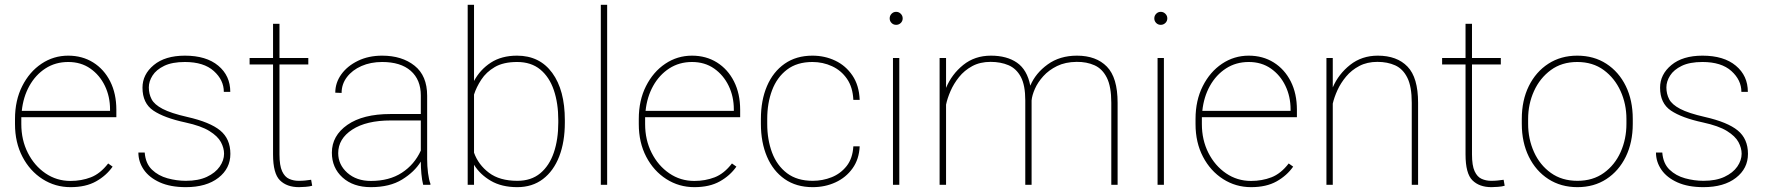

<svg xmlns="http://www.w3.org/2000/svg" viewBox="-20 -770 7365 800"><path d="M273.9 9.8Q210 9.8 157.2 -23.9Q104.5 -57.6 73.5 -116.9Q42.5 -176.3 42.5 -252.9V-274.4Q42.5 -351.6 72.5 -411.1Q102.5 -470.7 152.8 -504.4Q203.1 -538.1 264.2 -538.1Q322.8 -538.1 368.2 -509.8Q413.6 -481.4 439.2 -430.7Q464.8 -379.9 464.8 -312.5V-281.7H68.8Q68.8 -278.3 68.8 -274.4V-252.9Q68.8 -187 95.9 -133.3Q123 -79.6 169.4 -47.9Q215.8 -16.1 273.9 -16.1Q319.3 -16.1 358.6 -31.2Q397.9 -46.4 430.7 -88.9L449.2 -75.7Q422.9 -38.1 380.1 -14.2Q337.4 9.8 273.9 9.8ZM264.2 -511.7Q210.9 -511.7 169.4 -484.9Q127.9 -458 102.3 -411.9Q76.7 -365.7 70.8 -308.1H438.5V-314.5Q438.5 -367.7 417 -412.4Q395.5 -457 356.4 -484.4Q317.4 -511.7 264.2 -511.7Z M913.6 -129.4Q913.6 -153.3 900.4 -178Q887.2 -202.6 852.5 -224.1Q817.9 -245.6 752.4 -259.8Q664.1 -278.8 618.9 -309.3Q573.7 -339.8 573.7 -404.8Q573.7 -460 620.8 -499Q668 -538.1 750.5 -538.1Q839.4 -538.1 889.4 -496.3Q939.5 -454.6 939.5 -387.2H912.6Q912.6 -436.5 870.8 -474.1Q829.1 -511.7 750.5 -511.7Q697.3 -511.7 664.1 -495.6Q630.9 -479.5 615.5 -455.1Q600.1 -430.7 600.1 -405.8Q600.1 -378.9 611.6 -356.7Q623 -334.5 657.5 -316.4Q691.9 -298.3 760.3 -282.7Q855 -261.2 897.5 -226.3Q939.9 -191.4 939.9 -128.9Q939.9 -67.9 889.9 -29.1Q839.8 9.8 754.4 9.8Q690.4 9.8 646.2 -10Q602.1 -29.8 579.3 -62.7Q556.6 -95.7 556.6 -134.3H583Q586.4 -88.9 613 -63.2Q639.6 -37.6 678 -27.1Q716.3 -16.6 754.4 -16.6Q806.6 -16.6 842 -33.2Q877.4 -49.8 895.5 -75.9Q913.6 -102.1 913.6 -129.4Z M1264.6 -528.3V-501.5H1144.5V-126.5Q1144.5 -80.1 1155.5 -56.4Q1166.5 -32.7 1184.8 -24.7Q1203.1 -16.6 1224.1 -16.6Q1239.3 -16.6 1251 -17.8Q1262.7 -19 1276.4 -21L1280.8 3.9Q1270 7.3 1252.9 8.5Q1235.8 9.8 1225.6 9.8Q1175.3 9.8 1146.5 -18.6Q1117.7 -46.9 1117.7 -126.5V-501.5H1020V-528.3H1117.7V-670.9H1144.5V-528.3Z M1743.2 0Q1738.3 -19 1735.8 -45.7Q1733.4 -72.3 1733.4 -96.7Q1707 -53.7 1655.5 -22Q1604 9.8 1525.4 9.8Q1451.7 9.8 1407.2 -30.5Q1362.8 -70.8 1362.8 -133.8Q1362.8 -204.6 1427.5 -249.8Q1492.2 -294.9 1606.9 -294.9H1733.4V-372.1Q1733.4 -438 1691.4 -474.9Q1649.4 -511.7 1572.3 -511.7Q1524.4 -511.7 1486.1 -494.9Q1447.8 -478 1425.5 -448.7Q1403.3 -419.4 1403.3 -382.8L1377 -383.8Q1377 -425.3 1402.1 -460.2Q1427.2 -495.1 1471.4 -516.6Q1515.6 -538.1 1572.3 -538.1Q1654.8 -538.1 1707.3 -496.3Q1759.8 -454.6 1759.8 -371.1V-106.4Q1759.8 -78.1 1763.4 -49.3Q1767.1 -20.5 1773.4 -4.4V0ZM1525.4 -16.1Q1602.1 -16.1 1654.5 -50.3Q1707 -84.5 1733.4 -142.6V-268.1H1608.4Q1506.3 -268.1 1447.8 -230Q1389.2 -191.9 1389.2 -131.8Q1389.2 -84 1427.2 -50Q1465.3 -16.1 1525.4 -16.1Z M2333.5 -269.5V-259.3Q2333.5 -178.7 2310.1 -118.2Q2286.6 -57.6 2242.2 -23.9Q2197.8 9.8 2135.3 9.8Q2070.3 9.8 2025.1 -16.6Q1980 -43 1955.1 -83.5V0H1928.7V-750H1955.1V-432.6Q1980.5 -480 2025.1 -509Q2069.8 -538.1 2134.3 -538.1Q2228.5 -538.1 2281 -466.3Q2333.5 -394.5 2333.5 -269.5ZM2306.2 -259.3V-269.5Q2306.2 -339.8 2287.6 -394.5Q2269 -449.2 2231 -480.5Q2192.9 -511.7 2134.8 -511.7Q2077.6 -511.7 2041.7 -490.7Q2005.9 -469.7 1985.4 -438.2Q1964.8 -406.7 1955.1 -376V-133.8Q1973.1 -83.5 2017.6 -50Q2062 -16.6 2135.7 -16.6Q2193.4 -16.6 2231.2 -48.1Q2269 -79.6 2287.6 -134.3Q2306.2 -189 2306.2 -259.3Z M2509.8 -750V0H2483.4V-750Z M2873 9.8Q2809.1 9.8 2756.3 -23.9Q2703.6 -57.6 2672.6 -116.9Q2641.6 -176.3 2641.6 -252.9V-274.4Q2641.6 -351.6 2671.6 -411.1Q2701.7 -470.7 2752 -504.4Q2802.2 -538.1 2863.3 -538.1Q2921.9 -538.1 2967.3 -509.8Q3012.7 -481.4 3038.3 -430.7Q3064 -379.9 3064 -312.5V-281.7H2668Q2668 -278.3 2668 -274.4V-252.9Q2668 -187 2695.1 -133.3Q2722.2 -79.6 2768.6 -47.9Q2814.9 -16.1 2873 -16.1Q2918.5 -16.1 2957.8 -31.2Q2997.1 -46.4 3029.8 -88.9L3048.3 -75.7Q3022 -38.1 2979.2 -14.2Q2936.5 9.8 2873 9.8ZM2863.3 -511.7Q2810.1 -511.7 2768.6 -484.9Q2727.1 -458 2701.4 -411.9Q2675.8 -365.7 2669.9 -308.1H3037.6V-314.5Q3037.6 -367.7 3016.1 -412.4Q2994.6 -457 2955.6 -484.4Q2916.5 -511.7 2863.3 -511.7Z M3366.2 -16.6Q3407.7 -16.6 3445.1 -31.5Q3482.4 -46.4 3507.6 -78.1Q3532.7 -109.9 3535.6 -160.2H3562Q3559.6 -106.4 3532.2 -68.4Q3504.9 -30.3 3461.4 -10.3Q3418 9.8 3366.2 9.8Q3297.9 9.8 3249.5 -23.9Q3201.2 -57.6 3175.8 -117.2Q3150.4 -176.8 3150.4 -253.9V-274.4Q3150.4 -352.1 3175.8 -411.4Q3201.2 -470.7 3249.3 -504.4Q3297.4 -538.1 3365.2 -538.1Q3416.5 -538.1 3460.2 -517.3Q3503.9 -496.6 3531.7 -455.6Q3559.6 -414.6 3562 -354H3535.6Q3533.2 -406.7 3509 -441.7Q3484.9 -476.6 3446.8 -494.1Q3408.7 -511.7 3365.2 -511.7Q3300.8 -511.7 3259 -479.7Q3217.3 -447.8 3197 -394Q3176.8 -340.3 3176.8 -274.4V-253.9Q3176.8 -188 3197 -134Q3217.3 -80.1 3259.3 -48.3Q3301.3 -16.6 3366.2 -16.6Z M3687 -693.4Q3687 -704.6 3694.8 -712.6Q3702.6 -720.7 3713.9 -720.7Q3725.1 -720.7 3733.2 -712.6Q3741.2 -704.6 3741.2 -693.4Q3741.2 -682.1 3733.2 -674.3Q3725.1 -666.5 3713.9 -666.5Q3702.6 -666.5 3694.8 -674.3Q3687 -682.1 3687 -693.4ZM3727.1 -528.3V0H3700.7V-528.3Z M4278.3 -351.6V0H4252V-351.6Q4252 -415 4233.4 -449.7Q4214.8 -484.4 4182.1 -498.3Q4149.4 -512.2 4107.4 -512.2Q4063.5 -512.2 4030.8 -494.4Q3998 -476.6 3975.8 -448.7Q3953.6 -420.9 3940.4 -390.4Q3927.2 -359.9 3921.9 -334V0H3895V-528.3H3921.9V-403.8Q3945.3 -460.4 3993.4 -499.3Q4041.5 -538.1 4108.9 -538.1Q4175.3 -538.1 4217.5 -508.8Q4259.8 -479.5 4272.9 -413.1Q4294.9 -465.3 4345.5 -501.7Q4396 -538.1 4467.3 -538.1Q4547.4 -538.1 4592 -492.4Q4636.7 -446.8 4636.7 -341.8V0H4610.4V-341.8Q4610.4 -409.2 4591.8 -446.3Q4573.2 -483.4 4540.5 -498Q4507.8 -512.7 4465.8 -512.2Q4418.9 -511.7 4384.5 -494.9Q4350.1 -478 4327.1 -452.6Q4304.2 -427.2 4292.2 -400.1Q4280.3 -373 4278.3 -351.6Z M4789.6 -693.4Q4789.6 -704.6 4797.4 -712.6Q4805.2 -720.7 4816.4 -720.7Q4827.6 -720.7 4835.7 -712.6Q4843.8 -704.6 4843.8 -693.4Q4843.8 -682.1 4835.7 -674.3Q4827.6 -666.5 4816.4 -666.5Q4805.2 -666.5 4797.4 -674.3Q4789.6 -682.1 4789.6 -693.4ZM4829.6 -528.3V0H4803.2V-528.3Z M5192.9 9.8Q5128.9 9.8 5076.2 -23.9Q5023.4 -57.6 4992.4 -116.9Q4961.4 -176.3 4961.4 -252.9V-274.4Q4961.4 -351.6 4991.5 -411.1Q5021.5 -470.7 5071.8 -504.4Q5122.1 -538.1 5183.1 -538.1Q5241.7 -538.1 5287.1 -509.8Q5332.5 -481.4 5358.2 -430.7Q5383.8 -379.9 5383.8 -312.5V-281.7H4987.8Q4987.8 -278.3 4987.8 -274.4V-252.9Q4987.8 -187 5014.9 -133.3Q5042 -79.6 5088.4 -47.9Q5134.8 -16.1 5192.9 -16.1Q5238.3 -16.1 5277.6 -31.2Q5316.9 -46.4 5349.6 -88.9L5368.2 -75.7Q5341.8 -38.1 5299.1 -14.2Q5256.3 9.8 5192.9 9.8ZM5183.1 -511.7Q5129.9 -511.7 5088.4 -484.9Q5046.9 -458 5021.2 -411.9Q4995.6 -365.7 4989.7 -308.1H5357.4V-314.5Q5357.4 -367.7 5335.9 -412.4Q5314.5 -457 5275.4 -484.4Q5236.3 -511.7 5183.1 -511.7Z M5719.2 -512.2Q5676.3 -512.2 5643.8 -495.1Q5611.3 -478 5588.9 -451.2Q5566.4 -424.3 5552.7 -394.3Q5539.1 -364.3 5533.2 -338.4V0H5506.8V-528.3H5533.2V-405.8Q5557.1 -461.4 5605.7 -499.8Q5654.3 -538.1 5720.7 -538.1Q5800.8 -538.1 5844.7 -492.4Q5888.7 -446.8 5888.7 -341.8V0H5862.3V-341.8Q5862.3 -409.2 5844 -446Q5825.7 -482.9 5793.5 -497.6Q5761.2 -512.2 5719.2 -512.2Z M6233.4 -528.3V-501.5H6113.3V-126.5Q6113.3 -80.1 6124.3 -56.4Q6135.3 -32.7 6153.6 -24.7Q6171.9 -16.6 6192.9 -16.6Q6208 -16.6 6219.7 -17.8Q6231.4 -19 6245.1 -21L6249.5 3.9Q6238.8 7.3 6221.7 8.5Q6204.6 9.8 6194.3 9.8Q6144 9.8 6115.2 -18.6Q6086.4 -46.9 6086.4 -126.5V-501.5H5988.8V-528.3H6086.4V-670.9H6113.3V-528.3Z M6320.8 -253.9V-274.4Q6320.8 -352.1 6350.1 -411.4Q6379.4 -470.7 6431.4 -504.4Q6483.4 -538.1 6551.8 -538.1Q6621.1 -538.1 6673.1 -504.4Q6725.1 -470.7 6754.2 -411.4Q6783.2 -352.1 6783.2 -274.4V-253.9Q6783.2 -176.8 6754.2 -117.2Q6725.1 -57.6 6673.3 -23.9Q6621.6 9.8 6552.7 9.8Q6483.9 9.8 6431.6 -23.9Q6379.4 -57.6 6350.1 -117.2Q6320.8 -176.8 6320.8 -253.9ZM6347.2 -274.4V-253.9Q6347.2 -190.9 6371.6 -136.7Q6396 -82.5 6441.9 -49.6Q6487.8 -16.6 6552.7 -16.6Q6617.2 -16.6 6662.8 -49.6Q6708.5 -82.5 6732.7 -136.7Q6756.8 -190.9 6756.8 -253.9V-274.4Q6756.8 -336.4 6732.4 -390.4Q6708 -444.3 6662.4 -478Q6616.7 -511.7 6551.8 -511.7Q6487.3 -511.7 6441.7 -478Q6396 -444.3 6371.6 -390.4Q6347.2 -336.4 6347.2 -274.4Z M7236.8 -129.4Q7236.8 -153.3 7223.6 -178Q7210.4 -202.6 7175.8 -224.1Q7141.1 -245.6 7075.7 -259.8Q6987.3 -278.8 6942.1 -309.3Q6897 -339.8 6897 -404.8Q6897 -460 6944.1 -499Q6991.2 -538.1 7073.7 -538.1Q7162.6 -538.1 7212.6 -496.3Q7262.7 -454.6 7262.7 -387.2H7235.8Q7235.8 -436.5 7194.1 -474.1Q7152.3 -511.7 7073.7 -511.7Q7020.5 -511.7 6987.3 -495.6Q6954.1 -479.5 6938.7 -455.1Q6923.3 -430.7 6923.3 -405.8Q6923.3 -378.9 6934.8 -356.7Q6946.3 -334.5 6980.7 -316.4Q7015.1 -298.3 7083.5 -282.7Q7178.2 -261.2 7220.7 -226.3Q7263.2 -191.4 7263.2 -128.9Q7263.2 -67.9 7213.1 -29.1Q7163.1 9.8 7077.6 9.8Q7013.7 9.8 6969.5 -10Q6925.3 -29.8 6902.6 -62.7Q6879.9 -95.7 6879.9 -134.3H6906.2Q6909.7 -88.9 6936.3 -63.2Q6962.9 -37.6 7001.2 -27.1Q7039.6 -16.6 7077.6 -16.6Q7129.9 -16.6 7165.3 -33.2Q7200.7 -49.8 7218.8 -75.9Q7236.8 -102.1 7236.8 -129.4Z"/></svg>

Font: Vazirmatn RD FD Thin
Style: Regular
Weight: 100
Designer: Saber Rastikerdar
Foundry: Saber Rastikerdar
Version: Version 33.003